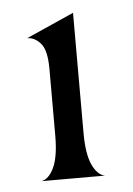

<svg xmlns="http://www.w3.org/2000/svg" viewBox="-37 -403 299 433"><g transform="rotate(-5 112.0 -186.0)"><path d="M36 -324 144 -372V-100Q144 -52 155.5 -27.5Q167 -3 184 0H40Q57 -3 68.5 -27.5Q80 -52 80 -100V-251Q80 -293 66.5 -308.5Q53 -324 36 -324Z"/></g></svg>

Font: BellefairVN
Style: Regular
Weight: 400
Designer: Nick Shinn, Liron Lavi Turkenic
Foundry: Shinntype
Version: Version 1.003